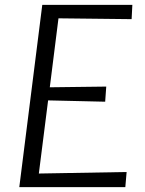

<svg xmlns="http://www.w3.org/2000/svg" viewBox="-20 -767 596 787"><path d="M59.1 0 153.3 -747.1H522.5L519.5 -688.5L219.7 -691.9L184.1 -409.2L415.5 -412.1L411.1 -350.1L177.2 -355.5L139.2 -55.7L499 -62L493.7 0Z"/></svg>

Font: HaufeMerriweatherSansLt
Style: Italic
Weight: 300
Designer: Eben Sorkin ( eben@eyebytes.com )
Foundry: Eben Sorkin
Version: Version 1.56